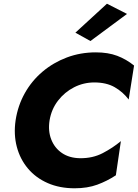

<svg xmlns="http://www.w3.org/2000/svg" viewBox="-20 -998 742 1034"><path d="M247 -350Q257 -410 292.5 -456Q328 -502 379 -528Q430 -554 488 -554Q553 -554 597.5 -528.5Q642 -503 673 -462L702 -645Q660 -679 611 -697.5Q562 -716 496 -716Q413 -716 340 -688.5Q267 -661 209 -612Q151 -563 113.5 -496Q76 -429 64 -350Q53 -274 70.5 -207.5Q88 -141 130.5 -90.5Q173 -40 237 -12Q301 16 382 16Q451 16 504 -3.5Q557 -23 604 -54L631 -238Q588 -202 533.5 -173.5Q479 -145 410 -146Q353 -147 313.5 -174Q274 -201 256 -247Q238 -293 247 -350ZM664 -923 556 -978 386 -822 467 -777Z"/></svg>

Font: Jost* 700 Bold Italic
Style: Bold Italic
Weight: 700
Italic angle: -10°
Version: Version 3.200; ttfautohint (v0.97) -l 8 -r 50 -G 200 -x 14 -